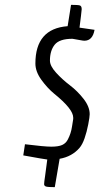

<svg xmlns="http://www.w3.org/2000/svg" viewBox="-20 -651 432 792"><path d="M83 -56Q163 -46 192 -46Q221 -46 236.5 -53Q252 -60 260 -76Q273 -101 277 -128.5Q281 -156 282 -160V-166Q282 -201 204 -264Q175 -288 150.5 -322Q126 -356 126 -389Q126 -533 259 -543L273 -631Q302 -631 309.5 -628.5Q317 -626 317 -613L314 -585L308 -537L370 -528Q362 -483 328 -483Q323 -483 313 -485L279 -491Q225 -491 205.5 -466.5Q186 -442 186 -401Q186 -379 211.5 -351Q237 -323 268 -299.5Q299 -276 324.5 -243.5Q350 -211 350 -180Q350 -169 344 -138Q338 -107 329 -81Q320 -55 308 -41Q277 -5 226 4L206 121Q178 121 170 118.5Q162 116 162 108.5Q162 101 166 75L175 7Q164 6 76 -10Z"/></svg>

Font: Economica
Style: Italic
Weight: 400
Designer: Vicente Lamonaca
Foundry: Vicente Lamonaca
Version: Version 1.100